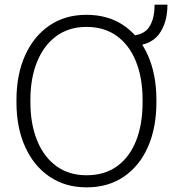

<svg xmlns="http://www.w3.org/2000/svg" viewBox="-20 -784 736 814"><path d="M346.7 10.3Q256.8 10.3 189.9 -35.2Q123 -80.6 86.4 -161.9Q49.8 -243.2 49.8 -350.6V-359.9Q49.8 -467.8 86.4 -549.1Q123 -630.4 189.5 -675.8Q255.9 -721.2 346.2 -721.2Q438.5 -721.2 504.9 -675.8Q571.3 -630.4 607.2 -549.1Q643.1 -467.8 643.1 -359.9V-350.6Q643.1 -242.7 607.4 -161.6Q571.8 -80.6 505.4 -35.2Q439 10.3 346.7 10.3ZM346.7 -41Q423.8 -41 476.8 -79.6Q529.8 -118.2 557.1 -187.7Q584.5 -257.3 584.5 -350.6V-360.8Q584.5 -453.6 556.6 -522.9Q528.8 -592.3 475.8 -631.1Q422.9 -669.9 346.2 -669.9Q272.5 -669.9 219.2 -631.1Q166 -592.3 137.5 -522.7Q108.9 -453.1 108.9 -360.8V-350.6Q108.9 -257.8 137.5 -188Q166 -118.2 219.2 -79.6Q272.5 -41 346.7 -41ZM527.3 -588.4V-632.8Q587.9 -632.8 611.8 -668.5Q635.7 -704.1 635.3 -764.2H689.9Q689.9 -686 652.6 -637.2Q615.2 -588.4 527.3 -588.4Z"/></svg>

Font: Roboto Slab Light
Style: Regular
Weight: 300
Designer: Google
Version: Version 2.000; ttfautohint (v1.8.1.43-b0c9)